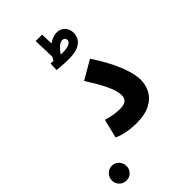

<svg xmlns="http://www.w3.org/2000/svg" viewBox="-531 -999 1340 1340"><g transform="rotate(-45 139.0 -329.5)"><path d="M31 -28 65 -168Q94 -158 129 -152Q164 -146 190 -146Q229 -146 249.5 -159.5Q270 -173 270 -206Q270 -226 261.5 -256.5Q253 -287 228 -336.5Q203 -386 154 -462L293 -543Q365 -435 402.5 -342.5Q440 -250 440 -189Q440 -136 416 -92Q392 -48 340 -21Q288 6 205 6Q180 6 148.5 2.5Q117 -1 85.5 -8.5Q54 -16 31 -28ZM187 -645Q169 -645 146 -646Q123 -647 102.5 -649Q82 -651 72 -652L75 -714Q87 -713 102 -712Q109 -726 117 -739L112 -898H175L179 -808Q219 -837 258 -837Q296 -837 318.5 -811.5Q341 -786 341 -749Q341 -727 329 -703Q317 -679 284 -662Q251 -645 187 -645ZM248 -772Q227 -772 204.5 -750.5Q182 -729 169 -707Q175 -707 180 -707Q238 -707 256.5 -719.5Q275 -732 275 -746Q275 -757 267.5 -764.5Q260 -772 248 -772ZM-127 239Q-158 239 -179 218Q-200 197 -200 167Q-200 137 -179 115Q-158 93 -127 93Q-97 93 -76.5 115Q-56 137 -56 167Q-56 197 -76.5 218Q-97 239 -127 239Z"/></g></svg>

Font: Noto Sans Arabic UI Cn XBd
Style: Regular
Weight: 800
Width: 3
Designer: Monotype Design Team, Nadine Chahine and Nizar Qandah
Foundry: Monotype Imaging Inc.
Version: Version 2.010; ttfautohint (v1.8.4.7-5d5b)